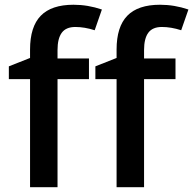

<svg xmlns="http://www.w3.org/2000/svg" viewBox="-20 -785 810 805"><path d="M353 -453.1H221.2V0H106V-453.1H17.1V-506.8L106 -542V-577.1Q106 -672.9 150.9 -719Q195.8 -765.1 288.1 -765.1Q348.6 -765.1 407.2 -745.1L377 -658.2Q334.5 -671.9 295.9 -671.9Q256.8 -671.9 239 -647.7Q221.2 -623.5 221.2 -575.2V-540H353ZM715.8 -453.1H584V0H468.8V-453.1H379.9V-506.8L468.8 -542V-577.1Q468.8 -672.9 513.7 -719Q558.6 -765.1 650.9 -765.1Q711.4 -765.1 770 -745.1L739.7 -658.2Q697.3 -671.9 658.7 -671.9Q619.6 -671.9 601.8 -647.7Q584 -623.5 584 -575.2V-540H715.8Z"/></svg>

Font: f1_46825          
Style: Regular
Weight: 600
Foundry: Ascender Corporation
Version: Version 1.10